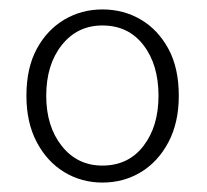

<svg xmlns="http://www.w3.org/2000/svg" viewBox="-20 -827 438 407"><path d="M197 -440Q153 -440 116.5 -462Q80 -484 58 -525.5Q36 -567 36 -624Q36 -683 58 -723.5Q80 -764 116.5 -785.5Q153 -807 197 -807Q242 -807 278.5 -785.5Q315 -764 337 -723.5Q359 -683 359 -624Q359 -567 337 -525.5Q315 -484 278.5 -462Q242 -440 197 -440ZM197 -476Q252 -476 284 -517.5Q316 -559 316 -624Q316 -690 284 -731.5Q252 -773 197 -773Q144 -773 111 -731.5Q78 -690 78 -624Q78 -559 111 -517.5Q144 -476 197 -476Z"/></svg>

Font: Noto Sans KR Thin ExtraLight
Style: Regular
Weight: 250
Version: Version 2.004-H2;hotconv 1.0.118;makeotfexe 2.5.65603